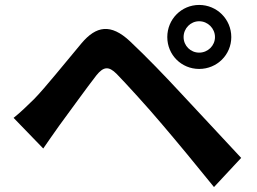

<svg xmlns="http://www.w3.org/2000/svg" viewBox="-20 -762 1040 777"><path d="M723 -612C723 -647 751 -676 786 -676C821 -676 850 -647 850 -612C850 -577 821 -549 786 -549C751 -549 723 -577 723 -612ZM657 -612C657 -540 714 -483 786 -483C858 -483 916 -540 916 -612C916 -684 858 -742 786 -742C714 -742 657 -684 657 -612ZM35 -285 155 -161C173 -187 197 -222 220 -254C260 -308 331 -407 370 -457C399 -493 420 -495 452 -463C488 -426 577 -329 635 -260C694 -191 779 -88 846 -5L956 -123C879 -205 777 -316 710 -387C650 -452 573 -532 506 -595C428 -668 369 -657 310 -587C241 -505 163 -407 118 -361C87 -331 65 -309 35 -285Z"/></svg>

Font: Noto Sans Mono CJK SC
Style: Bold
Weight: 700
Designer: Ryoko NISHIZUKA 西塚涼子 (kana, bopomofo & ideographs); Paul D. Hunt (Latin, Greek & Cyrillic); Sandoll Communications 산돌커뮤니
Foundry: Adobe
Version: Version 2.004;hotconv 1.0.118;makeotfexe 2.5.65603